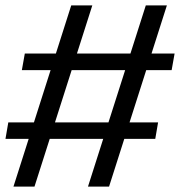

<svg xmlns="http://www.w3.org/2000/svg" viewBox="-24 -695 674 715"><path d="M303.6 0H382.1L597.5 -675H519ZM-3.6 -177.9H554.2L564.7 -239.1H6.9ZM26.1 0H104.4L319.8 -675H241.3ZM57.4 -433.9H615.2L626.2 -495.6H68.4Z"/></svg>

Font: Anybody Thin
Style: Italic
Weight: 100
Italic angle: -10°
Designer: Tyler Finck
Foundry: Etcetera Type Company
Version: Version 1.114;gftools[0.9.25]